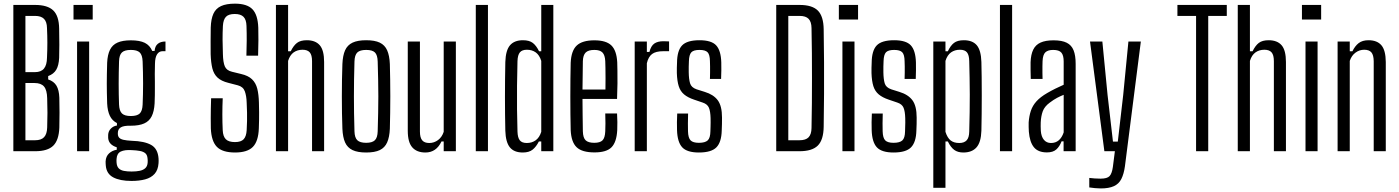

<svg xmlns="http://www.w3.org/2000/svg" viewBox="-20 -827 7650 1050"><path d="M53 0V-800H172Q240 -800 271.2 -770Q302.5 -740 303.5 -670.5Q304.5 -620.5 304.5 -583Q304.5 -545.5 303.5 -511Q301.5 -469 287.5 -445.5Q273.5 -422 243.5 -411V-392.5Q274.5 -382.5 288.8 -358.5Q303 -334.5 304.5 -292.5Q305.5 -248.5 305.5 -211Q305.5 -173.5 304.5 -129.5Q302 -60.5 271.2 -30.2Q240.5 0 172 0ZM119 -60H172Q205.5 -60 221.2 -77Q237 -94 238 -130Q239.5 -172.5 239.5 -210Q239.5 -247.5 238 -290Q237 -334.5 220.8 -353.8Q204.5 -373 168.5 -373H119ZM119 -432.5H171Q204.5 -432.5 220.5 -452Q236.5 -471.5 237 -512Q239 -555 239 -593Q239 -631 237 -673.5Q236.5 -708 220.5 -724Q204.5 -740 172 -740H119Z M382 -720V-800H487V-720ZM401.5 0V-600H467.5V0Z M699 162.5Q636 162.5 599 142.8Q562 123 558.5 78Q558.5 74 557.8 68.2Q557 62.5 557.5 56Q559 27.5 576.8 11.5Q594.5 -4.5 618.5 -8V-21.5Q596.5 -28.5 584.8 -41Q573 -53.5 571.5 -72.5Q571.5 -77 571.5 -81Q571.5 -85 571.5 -89.5Q572.5 -110 586.5 -124Q600.5 -138 619.5 -140.5V-154Q593.5 -167 580.8 -193.5Q568 -220 566 -261.5Q565 -294 564.5 -319.8Q564 -345.5 564 -369.5Q564 -393.5 564.5 -421Q565 -448.5 566 -484Q568 -527.5 581.5 -554.8Q595 -582 622.8 -594.2Q650.5 -606.5 695.5 -606.5Q744 -606.5 771.8 -592.8Q799.5 -579 812.5 -548.5H825.5Q827.5 -574.5 842.8 -587.2Q858 -600 885 -600V-547H869Q850 -547 839 -530Q828 -513 827.5 -478L826.5 -422Q827 -400.5 827 -381.5Q827 -362.5 827 -344.2Q827 -326 826.8 -306Q826.5 -286 825.5 -261.5Q823 -218 809.5 -191Q796 -164 768.2 -151.8Q740.5 -139.5 695.5 -139.5Q658 -140.5 641.2 -130.8Q624.5 -121 624.5 -100V-94Q625 -81 632.2 -73.5Q639.5 -66 656 -62.2Q672.5 -58.5 701 -57Q770 -55 806.5 -34.5Q843 -14 847 39Q847.5 45.5 847.5 52Q847.5 58.5 847 65.5Q844.5 102.5 825.5 123.8Q806.5 145 774 153.8Q741.5 162.5 699 162.5ZM700 111Q725.5 111 744.5 107Q763.5 103 774.8 92.5Q786 82 787.5 62.5Q788 56.5 787.8 51.2Q787.5 46 787 40.5Q785.5 20.5 774.8 11.2Q764 2 745 -1.5Q726 -5 700.5 -6Q662.5 -8.5 641 1.5Q619.5 11.5 617.5 41.5Q617 46.5 617 52Q617 57.5 617.5 62.5Q619 83 629.2 93.5Q639.5 104 657.5 107.5Q675.5 111 700 111ZM695.5 -192.5Q729.5 -192.5 744 -206.2Q758.5 -220 760 -255Q761 -281.5 761.8 -310.5Q762.5 -339.5 762.5 -370.2Q762.5 -401 761.8 -431.5Q761 -462 760 -491Q758.5 -526.5 744 -540.2Q729.5 -554 695.5 -554Q661.5 -554 646.8 -540.2Q632 -526.5 631 -491Q630 -460.5 629.5 -429.5Q629 -398.5 629 -368.8Q629 -339 629.5 -310.5Q630 -282 631 -255.5Q632.5 -220.5 647 -206.5Q661.5 -192.5 695.5 -192.5Z M1265.5 7Q1196.5 7 1166.2 -23.8Q1136 -54.5 1133 -125Q1132.5 -156 1132.5 -181.5Q1132.5 -207 1133 -232.8Q1133.5 -258.5 1134.5 -289.5H1198Q1196 -245 1196 -201Q1196 -157 1198 -115Q1199.5 -81 1215 -65.5Q1230.5 -50 1265 -50Q1298 -50 1312.5 -65.5Q1327 -81 1329 -115Q1330.5 -143 1331 -165.2Q1331.5 -187.5 1331 -210.8Q1330.5 -234 1329 -265.5Q1328 -302.5 1318.8 -327.8Q1309.5 -353 1280.5 -360.5L1228.5 -374Q1190 -383.5 1169.5 -402.8Q1149 -422 1141.2 -453.5Q1133.5 -485 1132 -531Q1131.5 -563.5 1131.8 -602Q1132 -640.5 1132.5 -676.5Q1134 -723 1147 -751.8Q1160 -780.5 1188.8 -793.8Q1217.5 -807 1265 -807Q1331 -807 1360.5 -776.5Q1390 -746 1392.5 -675.5Q1393.5 -648 1393.2 -607.8Q1393 -567.5 1391.5 -522.5H1327.5Q1329 -563.5 1329.2 -604.2Q1329.5 -645 1328 -685.5Q1327 -719.5 1311.8 -735Q1296.5 -750.5 1264 -750.5Q1230 -750.5 1215.5 -735Q1201 -719.5 1199 -685.5Q1197 -647.5 1197.2 -608.8Q1197.5 -570 1199 -531Q1200 -486.5 1209.5 -464Q1219 -441.5 1249 -434.5L1298 -422.5Q1337.5 -413.5 1358.2 -393.5Q1379 -373.5 1387 -341.8Q1395 -310 1396 -265.5Q1397 -234.5 1397 -213.2Q1397 -192 1396.8 -172Q1396.5 -152 1395.5 -125Q1393 -54.5 1363 -23.8Q1333 7 1265.5 7Z M1489 0V-800H1555.5V-546.5H1570Q1585 -577.5 1604 -592.2Q1623 -607 1658 -607Q1705 -607 1728.8 -579.5Q1752.5 -552 1752.5 -488V0H1686.5V-492.5Q1686.5 -526 1674 -540.5Q1661.5 -555 1634.5 -555Q1606.5 -555 1586 -540.5Q1565.5 -526 1555.5 -494V0Z M1982.5 7Q1936 7 1908 -6.2Q1880 -19.5 1867.2 -48Q1854.5 -76.5 1852.5 -123Q1851 -163.5 1850.2 -208.2Q1849.5 -253 1849.5 -299.2Q1849.5 -345.5 1850.2 -390.5Q1851 -435.5 1852.5 -477Q1854.5 -523.5 1867.2 -552Q1880 -580.5 1908 -593.8Q1936 -607 1982.5 -607Q2029.5 -607 2057 -593.8Q2084.5 -580.5 2097.2 -552Q2110 -523.5 2112 -477Q2113 -436.5 2113.8 -391.5Q2114.5 -346.5 2114.5 -300.5Q2114.5 -254.5 2113.8 -209.2Q2113 -164 2112 -123Q2110 -77 2097.2 -48.2Q2084.5 -19.5 2057 -6.2Q2029.5 7 1982.5 7ZM1982.5 -46Q2015.5 -46 2030 -60Q2044.5 -74 2045.5 -109Q2047 -162.5 2048 -209Q2049 -255.5 2049 -300Q2049 -344.5 2048 -391Q2047 -437.5 2045.5 -490.5Q2044.5 -526 2030.5 -540Q2016.5 -554 1982.5 -554Q1948.5 -554 1934 -540Q1919.5 -526 1918.5 -490.5Q1917 -437.5 1916.2 -391Q1915.5 -344.5 1915.5 -299.8Q1915.5 -255 1916.2 -208.5Q1917 -162 1918.5 -109Q1919.5 -74 1934.2 -60Q1949 -46 1982.5 -46Z M2306.5 7Q2259.5 7 2234.8 -21Q2210 -49 2210 -112V-600H2276.5V-107.5Q2276.5 -74.5 2288.8 -59.8Q2301 -45 2327.5 -45Q2354 -45 2375.5 -61Q2397 -77 2406.5 -106V-600H2473V0H2406.5V-53.5H2394.5Q2380 -23 2358 -8Q2336 7 2306.5 7Z M2582 0V-800H2648.5V0Z M2839 7Q2791.5 7 2768.5 -21Q2745.5 -49 2743.5 -112Q2742.5 -155 2742 -201.2Q2741.5 -247.5 2741.5 -295.5Q2741.5 -343.5 2742 -392Q2742.5 -440.5 2743.5 -488Q2745.5 -552 2769.2 -579.5Q2793 -607 2840 -607Q2874.5 -607 2893.8 -592.2Q2913 -577.5 2928 -546.5H2940V-800H3006V0H2940V-53.5H2927Q2912.5 -24.5 2893 -8.8Q2873.5 7 2839 7ZM2861 -45Q2889 -45 2909.5 -59.8Q2930 -74.5 2940 -106V-494Q2930 -526 2909.8 -540.5Q2889.5 -555 2861.5 -555Q2835 -555 2823 -540.5Q2811 -526 2810 -492.5Q2808 -424 2807.5 -358Q2807 -292 2807.5 -229.5Q2808 -167 2810 -107.5Q2811 -74.5 2822.5 -59.8Q2834 -45 2861 -45Z M3231 6.5Q3163 6.5 3133.5 -21.8Q3104 -50 3101 -115Q3100 -155.5 3099.5 -202.2Q3099 -249 3099 -298.5Q3099 -348 3099.5 -395.5Q3100 -443 3101 -484Q3104 -550 3134.2 -578.2Q3164.5 -606.5 3230.5 -606.5Q3294.5 -606.5 3323.2 -578.8Q3352 -551 3355.5 -486.5Q3356 -471 3356.5 -441Q3357 -411 3356.8 -371.2Q3356.5 -331.5 3354.5 -286H3165.5Q3165.5 -245 3166.2 -201.5Q3167 -158 3167.5 -109Q3168.5 -73 3183 -59.5Q3197.5 -46 3230 -46Q3261.5 -46 3275 -59.5Q3288.5 -73 3290 -109Q3291 -127.5 3291 -152Q3291 -176.5 3290 -206.5H3354.5Q3356 -184 3356.2 -159.2Q3356.5 -134.5 3355.5 -115Q3352 -50 3324.5 -21.8Q3297 6.5 3231 6.5ZM3165.5 -337.5H3291Q3291.5 -369.5 3291.5 -400.2Q3291.5 -431 3291 -455.5Q3290.5 -480 3290 -492.5Q3288.5 -525.5 3274.8 -539.8Q3261 -554 3230.5 -554Q3197.5 -554 3183 -539.8Q3168.5 -525.5 3167.5 -492.5Q3167 -449.5 3166.5 -411.8Q3166 -374 3165.5 -337.5Z M3451 0V-600H3517.5V-543H3531.5Q3540 -576 3558.2 -588.8Q3576.5 -601.5 3607.5 -601.5Q3615.5 -601.5 3624.2 -601Q3633 -600.5 3639 -600.5V-547H3608Q3566 -547 3545.8 -531.5Q3525.5 -516 3517.5 -481V0Z M3802 7Q3737 7 3710.8 -21.5Q3684.5 -50 3682.5 -115Q3682 -134.5 3682 -159Q3682 -183.5 3683.5 -206H3743Q3742 -176.5 3742 -152.5Q3742 -128.5 3742.5 -109Q3743.5 -72.5 3756.8 -59.2Q3770 -46 3802 -46Q3836 -46 3850.2 -59.2Q3864.5 -72.5 3865 -109Q3865.5 -123.5 3865.8 -134.8Q3866 -146 3866.2 -157Q3866.5 -168 3866 -181Q3865 -218.5 3856.8 -238Q3848.5 -257.5 3823 -266L3776 -282Q3741.5 -293.5 3721 -310.8Q3700.5 -328 3691.8 -355.8Q3683 -383.5 3681.5 -427.5Q3681 -443 3681.5 -456Q3682 -469 3682.5 -484Q3683 -550 3710 -578.5Q3737 -607 3805.5 -607Q3870.5 -607 3896.5 -579Q3922.5 -551 3924.5 -486Q3925 -466.5 3924.8 -442.5Q3924.5 -418.5 3923.5 -395.5H3862.5Q3863 -412.5 3863.2 -430Q3863.5 -447.5 3863.2 -464Q3863 -480.5 3862.5 -492.5Q3862 -528 3849.8 -541Q3837.5 -554 3805.5 -554Q3773 -554 3760.8 -541Q3748.5 -528 3747.5 -492.5Q3747 -475 3746.5 -462.5Q3746 -450 3746.5 -432Q3747 -394.5 3753.8 -371.5Q3760.5 -348.5 3789.5 -338.5L3834 -324.5Q3882 -310 3905.2 -278.8Q3928.5 -247.5 3928.5 -184Q3928.5 -167.5 3928.2 -148.8Q3928 -130 3927 -113.5Q3925.5 -49.5 3897.8 -21.2Q3870 7 3802 7Z M4225 0V-800H4353Q4422 -800 4452.8 -769Q4483.5 -738 4484.5 -667Q4486 -572 4486.5 -486Q4487 -400 4486.5 -314.2Q4486 -228.5 4484.5 -133.5Q4483.5 -62 4452.5 -31Q4421.5 0 4352 0ZM4291 -60H4352Q4386.5 -60 4402 -76.2Q4417.5 -92.5 4418 -127Q4419.5 -195.5 4420 -263.8Q4420.5 -332 4420.5 -400.2Q4420.5 -468.5 4420 -536.8Q4419.5 -605 4418 -673.5Q4417.5 -708 4402 -724Q4386.5 -740 4353 -740H4291Z M4567.5 -720V-800H4672.5V-720ZM4587 0V-600H4653V0Z M4866.5 7Q4801.5 7 4775.2 -21.5Q4749 -50 4747 -115Q4746.5 -134.5 4746.5 -159Q4746.5 -183.5 4748 -206H4807.5Q4806.5 -176.5 4806.5 -152.5Q4806.5 -128.5 4807 -109Q4808 -72.5 4821.2 -59.2Q4834.5 -46 4866.5 -46Q4900.5 -46 4914.8 -59.2Q4929 -72.5 4929.5 -109Q4930 -123.5 4930.2 -134.8Q4930.5 -146 4930.8 -157Q4931 -168 4930.5 -181Q4929.5 -218.5 4921.2 -238Q4913 -257.5 4887.5 -266L4840.5 -282Q4806 -293.5 4785.5 -310.8Q4765 -328 4756.2 -355.8Q4747.5 -383.5 4746 -427.5Q4745.5 -443 4746 -456Q4746.5 -469 4747 -484Q4747.5 -550 4774.5 -578.5Q4801.5 -607 4870 -607Q4935 -607 4961 -579Q4987 -551 4989 -486Q4989.5 -466.5 4989.2 -442.5Q4989 -418.5 4988 -395.5H4927Q4927.5 -412.5 4927.8 -430Q4928 -447.5 4927.8 -464Q4927.5 -480.5 4927 -492.5Q4926.5 -528 4914.2 -541Q4902 -554 4870 -554Q4837.5 -554 4825.2 -541Q4813 -528 4812 -492.5Q4811.5 -475 4811 -462.5Q4810.5 -450 4811 -432Q4811.5 -394.5 4818.2 -371.5Q4825 -348.5 4854 -338.5L4898.5 -324.5Q4946.5 -310 4969.8 -278.8Q4993 -247.5 4993 -184Q4993 -167.5 4992.8 -148.8Q4992.5 -130 4991.5 -113.5Q4990 -49.5 4962.2 -21.2Q4934.5 7 4866.5 7Z M5084 200V-600H5150.5V-546.5H5163.5Q5178 -577.5 5197 -592.2Q5216 -607 5251 -607Q5298.5 -607 5321.8 -579.5Q5345 -552 5347 -488Q5348 -454 5348.5 -406.5Q5349 -359 5349 -306.5Q5349 -254 5348.5 -203.5Q5348 -153 5347 -112Q5345 -49 5320.2 -21Q5295.5 7 5248 7Q5218 7 5198.5 -7.2Q5179 -21.5 5163.5 -53.5H5150.5V200ZM5226 -45Q5253 -45 5266.5 -59.8Q5280 -74.5 5280.5 -107.5Q5282 -162 5282.8 -212.5Q5283.5 -263 5283.5 -310.2Q5283.5 -357.5 5282.5 -402.8Q5281.5 -448 5280.5 -492.5Q5280 -526 5268.2 -540.5Q5256.5 -555 5229.5 -555Q5201.5 -555 5181 -540.5Q5160.5 -526 5150.5 -494V-106Q5161 -73 5178.8 -59Q5196.5 -45 5226 -45Z M5448.5 0V-800H5515V0Z M5705.5 6.5Q5657 6.5 5634 -22Q5611 -50.5 5606.5 -107Q5606 -119.5 5605.5 -132.5Q5605 -145.5 5605.5 -157.5Q5608 -192.5 5617.5 -221Q5627 -249.5 5648.2 -273Q5669.5 -296.5 5706.5 -318Q5728 -330.5 5751 -342Q5774 -353.5 5797 -363.5V-491Q5797 -524 5784.5 -539Q5772 -554 5739.5 -554Q5711 -554 5697 -541Q5683 -528 5681.5 -492.5Q5681 -481 5680.8 -463.8Q5680.5 -446.5 5680.8 -428.2Q5681 -410 5681.5 -395.5H5617Q5616.5 -415.5 5616 -441Q5615.5 -466.5 5616 -486.5Q5617.5 -529 5630.5 -555.5Q5643.5 -582 5670.5 -594.2Q5697.5 -606.5 5741.5 -606.5Q5787.5 -606.5 5813.8 -593.2Q5840 -580 5851.2 -551.8Q5862.5 -523.5 5862.5 -478V0H5796.5V-54H5785.5Q5774.5 -25.5 5756.5 -9.5Q5738.5 6.5 5705.5 6.5ZM5727.5 -45Q5753 -45 5770.2 -59.8Q5787.5 -74.5 5797 -103V-308.5Q5779.5 -301.5 5761.2 -292Q5743 -282.5 5720.5 -265.5Q5692 -244.5 5682.5 -218.2Q5673 -192 5671.5 -157.5Q5671 -148.5 5671.2 -136Q5671.5 -123.5 5672 -111Q5674.5 -79.5 5689 -62.2Q5703.5 -45 5727.5 -45Z M5999.5 203.5Q5986.5 203.5 5968 201.8Q5949.5 200 5937 198V146Q5948.5 147.5 5966 148.8Q5983.5 150 5998.5 150Q6035 150 6048 136Q6061 122 6066 86L6077 0H6019.5L5941 -600H6008.5L6037 -307.5L6066.5 -52.5H6093L6122.5 -307.5L6151 -600H6219L6132 82Q6126 125 6112.2 152Q6098.5 179 6071.2 191.2Q6044 203.5 5999.5 203.5Z M6521 0V-740H6419V-800H6689V-740H6587.5V0Z M6749 0V-800H6815.5V-546.5H6830Q6845 -577.5 6864 -592.2Q6883 -607 6918 -607Q6965 -607 6988.8 -579.5Q7012.5 -552 7012.5 -488V0H6946.5V-492.5Q6946.5 -526 6934 -540.5Q6921.5 -555 6894.5 -555Q6866.5 -555 6846 -540.5Q6825.5 -526 6815.5 -494V0Z M7100 -720V-800H7205V-720ZM7119.5 0V-600H7185.5V0Z M7295 0V-600H7361.5V-546.5H7376Q7390 -575.5 7410.2 -591.2Q7430.5 -607 7464 -607Q7511 -607 7534.5 -579.5Q7558 -552 7558.5 -488V0H7492.5V-492.5Q7492 -526 7479.8 -540.5Q7467.5 -555 7440.5 -555Q7414.5 -555 7393 -539.2Q7371.5 -523.5 7361.5 -494V0Z"/></svg>

Font: Big Shoulders Display Thin
Style: Regular
Weight: 400
Version: Version 2.002